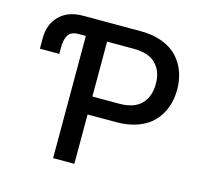

<svg xmlns="http://www.w3.org/2000/svg" viewBox="-105 -844 1019 961"><g transform="rotate(15 404.5 -363.5)"><path d="M509.2 -727.3Q571 -727.3 619.5 -709.3Q668 -691.4 698.5 -659.6Q729 -627.8 744.9 -585.2Q760.7 -542.6 760.7 -491.8Q760.7 -441.1 744.9 -398.3Q729 -355.5 698.3 -323.5Q667.6 -291.5 619.1 -273.6Q570.7 -255.7 508.9 -255.7H359.7V0H249.6V-633.2H210.9Q190.3 -633.2 176.5 -625.9Q162.6 -618.6 156.1 -605.1Q149.5 -591.6 147 -577.4Q144.5 -563.2 144.5 -544.4V-512.1H44V-568.2Q44 -638.5 88.2 -682.9Q132.5 -727.3 209.9 -727.3ZM498.6 -348.7Q575.6 -348.7 612.9 -387.6Q650.2 -426.5 650.2 -491.8Q650.2 -557.2 612.7 -595.2Q575.3 -633.2 497.5 -633.2H359.7V-348.7Z"/></g></svg>

Font: TID UI Medium
Style: Regular
Weight: 500
Designer: The TID Project Authors
Foundry: Bakken & Bæck
Version: Version 1.001;hotconv 1.0.109;makeotfexe 2.5.65596